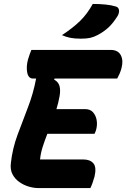

<svg xmlns="http://www.w3.org/2000/svg" viewBox="-20 -953 640 973"><path d="M173 0Q151 0 125.5 -7.5Q100 -15 78 -30.5Q56 -46 43.5 -69.5Q31 -93 35 -126Q43 -200 69 -270Q95 -340 122 -410Q149 -480 163 -555H147Q124 -555 118 -585Q112 -615 122 -652Q127 -669 131 -679.5Q135 -690 139 -700H541Q578 -700 592 -673.5Q606 -647 596 -609Q592 -593 586 -579.5Q580 -566 574 -555H257L254 -550Q277 -537 282 -515.5Q287 -494 282 -466Q279 -449 275 -432.5Q271 -416 266 -400H412Q437 -400 451 -384.5Q465 -369 469.5 -346Q474 -323 468 -299Q466 -290 463.5 -285Q461 -280 459 -275H220Q207 -242 196.5 -209.5Q186 -177 183 -145H401Q437 -145 453.5 -125Q470 -105 459 -58Q449 -22 438 0ZM450 -933Q485 -933 515 -930Q545 -927 567 -920Q581 -916 583 -902Q585 -888 576 -872Q554 -837 531.5 -815.5Q509 -794 476 -776Q455 -765 436.5 -761Q418 -757 390 -757Q358 -757 335.5 -761.5Q313 -766 294 -775Q349 -811 385.5 -846.5Q422 -882 450 -933Z"/></svg>

Font: Recursive Sn Csl St XBd
Style: Italic
Weight: 800
Italic angle: -15°
Version: Version 1.079;hotconv 1.0.112;makeotfexe 2.5.65598; ttfautoh